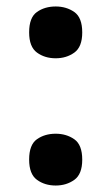

<svg xmlns="http://www.w3.org/2000/svg" viewBox="-20 -565 344 593"><path d="M152 -385Q118.2 -385 94.1 -402.7Q70 -420.3 70 -465.1Q70 -511 94.1 -528Q118.2 -545 152 -545Q185 -545 209.5 -527.9Q234 -510.8 234 -464.8Q234 -420 209.5 -402.5Q185 -385 152 -385ZM152 8Q118.2 8 94.1 -9.7Q70 -27.3 70 -72.1Q70 -118 94.1 -135Q118.2 -152 152 -152Q185 -152 209.5 -134.9Q234 -117.8 234 -71.8Q234 -27 209.5 -9.5Q185 8 152 8Z"/></svg>

Font: Noto Serif Vithkuqi
Style: Regular
Weight: 400
Version: Version 1.005